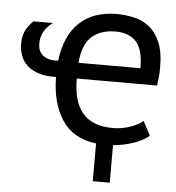

<svg xmlns="http://www.w3.org/2000/svg" viewBox="-50 -559 700 765"><g transform="rotate(5 300.0 -176.0)"><path d="M560 -40Q534 -19 497 -6.5Q460 6 417 10V160H349V9Q257 -2 212.5 -69Q168 -136 167 -241H155Q119 -241 93 -250.5Q67 -260 50 -276Q33 -292 25 -314Q17 -336 17 -361Q17 -391 27 -412Q37 -433 58 -454H136Q116 -440 102.5 -419Q89 -398 89 -366Q89 -355 92.5 -344.5Q96 -334 104 -325.5Q112 -317 125.5 -311.5Q139 -306 159 -306Q166 -306 170 -307Q182 -407 237.5 -459.5Q293 -512 387 -512Q421 -512 455 -504.5Q489 -497 516 -476Q543 -455 560 -416.5Q577 -378 577 -315Q577 -282 571 -242H250Q250 -198 259 -164Q268 -130 287 -106.5Q306 -83 336.5 -70.5Q367 -58 411 -58Q445 -58 479 -69.5Q513 -81 530 -97ZM388 -442Q329 -442 293.5 -411Q258 -380 251 -305H499Q499 -381 470 -411.5Q441 -442 388 -442Z"/></g></svg>

Font: PT Mono
Style: Regular
Weight: 400
Monospace: yes
Designer: A.Korolkova, I.Chaeva
Foundry: ParaType Ltd
Version: Version 1.001W OFL